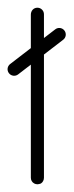

<svg xmlns="http://www.w3.org/2000/svg" viewBox="-28 -478 191 498"><path d="M19 -285 136 -375C143.4 -380.7 144.8 -391.4 139.1 -398.8C133.4 -406.3 122.7 -407.7 115.3 -401.9L-1.7 -311.9C-9.2 -306.2 -10.6 -295.5 -4.8 -288.1C0.9 -280.7 11.6 -279.3 19 -285ZM69 -458C59 -458 52 -450 52 -440V-17C52 -11 55 -5 61 -2C63 -1 66 0 69 0C72 0 75 -1 78 -2C83 -5 86 -11 86 -17V-440C86 -445 85 -449 81 -453C78 -456 74 -458 69 -458Z"/></svg>

Font: LetsTrace
Style: basic
Weight: 500
Version: Version 002.000